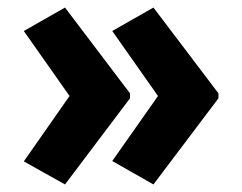

<svg xmlns="http://www.w3.org/2000/svg" viewBox="-20 -531 640 508"><path d="M152 -511 324 -284V-271L152 -43L43 -104L164 -277L43 -449ZM386 -511 558 -284V-271L386 -43L277 -105L398 -277L277 -449Z"/></svg>

Font: Noto Sans Mono ExtraBold
Style: Regular
Weight: 800
Designer: Monotype Design Team
Foundry: Monotype Imaging Inc.
Version: Version 2.014